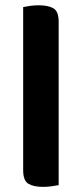

<svg xmlns="http://www.w3.org/2000/svg" viewBox="-20 -708 313 735"><path d="M204.6 -624.8V0.6Q195.5 2.6 178.4 5Q161.3 7.4 144.7 7.4Q108.4 7.4 88.6 -4.6Q68.7 -16.5 68.7 -56.1V-680.9Q77.2 -682.9 94.6 -685.4Q112 -687.8 128.2 -687.8Q164.6 -687.8 184.6 -676.1Q204.6 -664.4 204.6 -624.8Z"/></svg>

Font: Baloo Bhaina 2
Style: Regular
Weight: 400
Designer: Yesha Goshar, Manish Minz, Shuchita Grover and Ek Type
Foundry: Ek Type
Version: Version 1.700